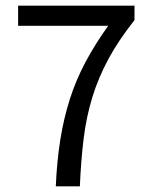

<svg xmlns="http://www.w3.org/2000/svg" viewBox="-20 -658 537 678"><path d="M177 0Q181 -90 193 -165Q205 -240 226.5 -307.5Q248 -375 281.5 -438Q315 -501 362 -567H44V-638H455V-587Q398 -515 362.5 -449Q327 -383 306 -314.5Q285 -246 275.5 -169.5Q266 -93 262 0Z"/></svg>

Font: CV Source Sans
Style: Regular
Weight: 400
Designer: Paul D. Hunt
Foundry: Adobe Systems Incorporated
Version: Version 3.001